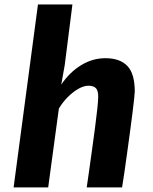

<svg xmlns="http://www.w3.org/2000/svg" viewBox="-20 -818 667 838"><path d="M190.3 0H39.4L145.7 -798.5H296.1L262.5 -533.9L247.3 -448.6Q283.2 -502.2 333.4 -533.1Q383.6 -564 440.1 -564Q503.2 -564 535.7 -530.3Q568.2 -496.6 568.2 -418.5Q568.2 -412.1 565.5 -386.7Q562.8 -361.2 558 -323.2Q553.2 -285.2 547.2 -240.7Q541.2 -196.3 535 -151.3Q528.7 -106.4 523.1 -66.9Q517.4 -27.3 512.8 0H358.5Q363.1 -32.4 367.3 -61.3Q371.4 -90.1 375 -116.3Q378.6 -142.5 382 -166.7Q385.4 -190.8 388.4 -213.7Q391.5 -236.6 394.6 -259.2Q400.9 -309.2 404.6 -342.3Q408.3 -375.3 408.6 -393.5Q409.3 -422 398.8 -432.9Q388.4 -443.9 365.9 -443.9Q345.8 -443.9 321.6 -430.1Q297.4 -416.2 274.9 -393.4Q252.4 -370.6 236.9 -343.9Z"/></svg>

Font: Merriweather Sans Variable Regular
Style: Italic
Weight: 300
Italic angle: -8°
Designer: Eben Sorkin
Foundry: Eben Sorkin
Version: Version 2.001